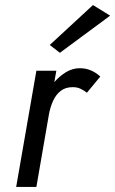

<svg xmlns="http://www.w3.org/2000/svg" viewBox="-20 -740 456 760"><path d="M416 -678 217 -531 177 -562 348 -720ZM324 -373Q311 -383 298 -389Q285 -395 268 -395Q239 -395 220 -380Q201 -365 190 -340.5Q179 -316 174 -289L124 0H44L124 -460H203L195 -415Q216 -439 241.5 -454.5Q267 -470 296 -470Q341 -470 377 -437Z"/></svg>

Font: Von Book
Style: Italic
Weight: 400
Version: Version 4.000; ttfautohint (v1.8.4.7-5d5b)